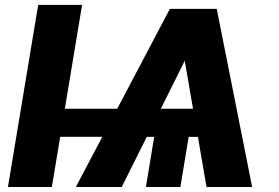

<svg xmlns="http://www.w3.org/2000/svg" viewBox="-20 -747 1114 767"><path d="M805 0 770.6 -200.3H733.7L700.6 0H562.9L595.9 -200.3H566.4L466.3 0H283L388.8 -200.6H220.5L187.1 0H11.7L132.5 -727.3H307.9L239 -312.5H448.2L658.7 -711.6H752.1L752.8 -710.9L753.6 -711.6H845.9L987.2 0ZM622.5 -312.5H751.1L718 -504.3Z"/></svg>

Font: Inter UI Extra Bold
Style: Italic
Weight: 800
Italic angle: 9.39999°
Designer: Rasmus Andersson
Foundry: rsms
Version: 3.2;8d6f07862